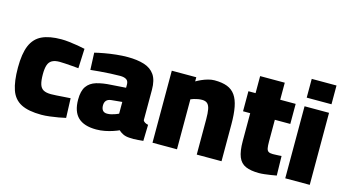

<svg xmlns="http://www.w3.org/2000/svg" viewBox="-79 -988 2336 1295"><g transform="rotate(15 1089.0 -341.0)"><path d="M263 12Q172 12 120.5 -14.5Q69 -41 48.5 -100Q28 -159 28 -255Q28 -353 52 -409.5Q76 -466 127.5 -490.5Q179 -515 263 -515Q287 -515 317.5 -511.5Q348 -508 378 -503Q408 -498 429 -493L423 -356Q403 -358 377.5 -360Q352 -362 328 -363.5Q304 -365 290 -365Q257 -365 237.5 -354Q218 -343 210 -319Q202 -295 202 -255Q202 -212 209.5 -186.5Q217 -161 236 -150Q255 -139 290 -139Q304 -139 328 -140.5Q352 -142 378.5 -144Q405 -146 425 -147L430 -11Q410 -6 381 -1Q352 4 320.5 8Q289 12 263 12Z M645 12Q560 12 518 -28Q476 -68 476 -152Q476 -212 498.5 -244Q521 -276 564 -289Q607 -302 667 -305L768 -312V-334Q768 -359 752.5 -369Q737 -379 709 -379Q679 -379 641 -377Q603 -375 567 -372Q531 -369 504 -366L499 -485Q527 -492 565.5 -499Q604 -506 646 -510.5Q688 -515 725 -515Q792 -515 840.5 -500Q889 -485 914.5 -448Q940 -411 940 -344V-132Q943 -123 953.5 -117Q964 -111 976 -109L973 4Q957 5 939 7Q921 9 905.5 9Q890 9 880 8Q850 7 830 -3.5Q810 -14 801 -24Q786 -17 761 -8.5Q736 0 706 6Q676 12 645 12ZM689 -110Q704 -110 718.5 -113.5Q733 -117 746.5 -122Q760 -127 768 -131V-213L695 -206Q671 -204 659.5 -191.5Q648 -179 648 -157Q648 -135 658 -122.5Q668 -110 689 -110Z M1036 0V-503H1207V-474Q1222 -483 1243 -492.5Q1264 -502 1287.5 -508.5Q1311 -515 1332 -515Q1385 -515 1420.5 -501.5Q1456 -488 1477.5 -457.5Q1499 -427 1508.5 -377.5Q1518 -328 1518 -257V0H1345V-247Q1345 -290 1340 -316Q1335 -342 1322 -354Q1309 -366 1285 -366Q1271 -366 1256.5 -363.5Q1242 -361 1229 -357Q1216 -353 1207 -349V0Z M1782 12Q1725 12 1689 -3.5Q1653 -19 1637 -58.5Q1621 -98 1621 -169V-363H1571V-503H1621V-622H1793V-503H1901V-363H1793V-211Q1793 -182 1796 -165.5Q1799 -149 1809 -142.5Q1819 -136 1839 -136Q1844 -136 1856 -136.5Q1868 -137 1881 -137.5Q1894 -138 1900 -139L1903 -3Q1887 0 1864.5 3.5Q1842 7 1820 9.5Q1798 12 1782 12Z M1963 0V-503H2134V0ZM1962 -563V-694H2135V-563Z"/></g></svg>

Font: Cairo Play Black
Style: Regular
Weight: 900
Version: Version 3.119